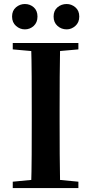

<svg xmlns="http://www.w3.org/2000/svg" viewBox="-20 -960 466 980"><path d="M107 -810.1Q81.7 -810.1 61.7 -827.7Q41.6 -845.3 41.6 -875.5Q41.6 -906 61.7 -922.8Q81.7 -939.5 107 -939.5Q132.9 -939.5 152.1 -922.8Q171.3 -906 171.3 -875.5Q171.3 -845.3 152.1 -827.7Q132.9 -810.1 107 -810.1ZM320.4 -810.1Q293.3 -810.1 273.5 -827.7Q253.6 -845.3 253.6 -875.5Q253.6 -906 273.5 -922.8Q293.3 -939.5 320.4 -939.5Q344.7 -939.5 364.6 -922.8Q384.6 -906 384.6 -875.5Q384.6 -845.3 364.6 -827.7Q344.7 -810.1 320.4 -810.1ZM45.1 0V-32.6L198.2 -47.3H226L380.1 -32.6V0ZM138.6 0Q141.4 -85.2 141.7 -171.8Q142.1 -258.5 142.1 -346.1V-393.6Q142.1 -481.3 141.7 -567.7Q141.4 -654.1 138.6 -740.5H287Q285.3 -655.6 284.8 -568.4Q284.3 -481.3 284.3 -393.6V-346.9Q284.3 -259.9 284.8 -173.3Q285.3 -86.6 287 0ZM45.1 -707.9V-740.5H380.1V-707.9L226 -694.2H198.2Z"/></svg>

Font: Source Han Serif JP VF
Style: Regular
Weight: 250
Designer: Ryoko NISHIZUKA 西塚涼子 (kana & ideographs); Frank Grießhammer (Latin, Greek & Cyrillic); Wenlong ZHANG 张文龙 (bopomofo); San
Foundry: Adobe
Version: Version 2.001;hotconv 1.1.0;makeotfexe 2.6.0